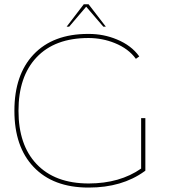

<svg xmlns="http://www.w3.org/2000/svg" viewBox="-20 -869 784 892"><path d="M635.7 -320.3H655.3V-76.2L651.4 -73.2Q546.9 2.4 392.6 2.4H391.1Q226.6 2.4 135.7 -93.8Q46.9 -187.5 46.9 -354.5Q46.9 -521.5 135.7 -615.7Q226.1 -711.4 389.2 -711.4H392.6Q461.4 -711.4 522.5 -686Q590.3 -658.2 627 -606.9L611.3 -595.7Q577.1 -643.1 513.2 -668.9Q456.5 -691.9 392.6 -692.4H391.1Q234.4 -692.4 149.4 -602.1Q65.9 -513.2 65.9 -354.5Q65.9 -195.8 149.4 -107.4Q234.9 -16.6 392.6 -16.6Q537.1 -17.1 635.7 -85.9ZM380.4 -837.9 301.3 -745.1H289.6L369.1 -849.1H391.6L471.7 -745.1H460Z"/></svg>

Font: Fortheenas_01
Style: Regular
Weight: 100
Designer: Situjuh Nazara
Version: Version 1.10 September 8, 2014